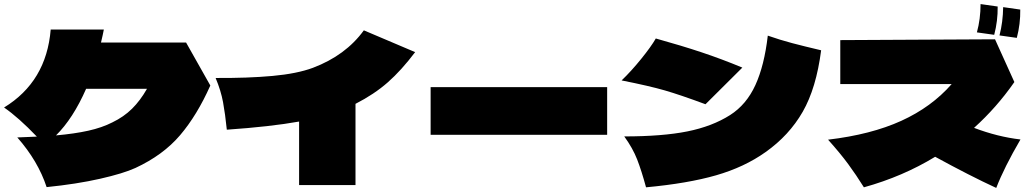

<svg xmlns="http://www.w3.org/2000/svg" viewBox="-43 -913 5063 943"><path d="M871 -704 990 -493Q925 -347 841.5 -249Q758 -151 622 -88Q563 -61 448.5 -35Q334 -9 186 6Q144 -122 42 -238Q106 -240 138 -242Q48 -336 -23 -385Q185 -512 206 -768H467Q463 -746 453 -704ZM679 -477H380Q316 -331 232 -248Q323 -256 390.5 -271Q458 -286 509 -312Q565 -339 605.5 -379Q646 -419 679 -477Z M1996 -657Q1928 -567 1861.5 -508.5Q1795 -450 1703 -403V-4H1426V-316Q1287 -291 1071 -276Q1063 -354 1052.5 -411Q1042 -468 1016 -530Q1174 -529 1295 -540Q1416 -551 1494 -580Q1655 -641 1744 -764Z M2939 -251H2072V-485H2939Z M3023 -243Q3210 -243 3332.5 -267.5Q3455 -292 3543 -348Q3623 -399 3667 -495Q3711 -591 3728 -738Q3788 -717 3846.5 -701.5Q3905 -686 3990 -666Q3966 -480 3899.5 -364Q3833 -248 3717 -166Q3613 -92 3474 -52Q3335 -12 3130 7Q3108 -74 3086.5 -129.5Q3065 -185 3023 -243ZM3422 -401Q3298 -447 3222 -469Q3146 -491 3010 -518Q3057 -563 3106 -623.5Q3155 -684 3178 -724Q3304 -689 3403 -656Q3502 -623 3603 -581Z M4857 -881Q4858 -810 4840 -742L4755 -754Q4773 -820 4773 -893ZM4968 -866Q4969 -795 4951 -727L4866 -739Q4883 -805 4884 -878ZM4850 10Q4720 -50 4550 -143Q4391 -46 4200 7Q4162 -54 4123 -107Q4084 -160 4024 -227Q4235 -252 4383.5 -319.5Q4532 -387 4631 -500H4084V-716L4844 -720L4939 -510Q4852 -385 4741 -285Q4857 -241 4969 -228Q4889 -91 4850 10Z"/></svg>

Font: Dela Gothic One
Style: Regular
Weight: 400
Designer: aratakana
Foundry: aratakana
Version: Version 1.004